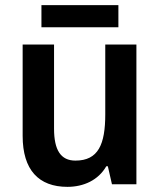

<svg xmlns="http://www.w3.org/2000/svg" viewBox="-20 -716 621 746"><path d="M440 -696H141V-610H440ZM510 -543H389V-272C389 -155 362 -92 273 -92C216 -92 190 -133 190 -216V-543H68V-188C68 -56 130 10 242 10C305 10 362 -16 393 -70H399L415 0H510Z"/></svg>

Font: Noto Sans Myanmar UI SemiCondensed SemiBold
Style: Regular
Weight: 600
Width: 4
Designer: Monotype Design Team
Foundry: Monotype Imaging Inc.
Version: Version 2.103